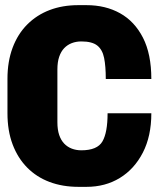

<svg xmlns="http://www.w3.org/2000/svg" viewBox="-20 -716 640 746"><path d="M285 10Q223 10 172.5 -9Q122 -28 85.5 -65Q49 -102 29 -155Q9 -208 9 -276V-410Q9 -477 29 -530.5Q49 -584 86 -621Q123 -658 173 -677Q223 -696 284 -696H316Q390 -696 446.5 -664.5Q503 -633 535.5 -569.5Q568 -506 568 -409H391Q391 -459 384.5 -491Q378 -523 358 -539Q338 -555 296 -555Q276 -555 259 -548.5Q242 -542 229.5 -529Q217 -516 210 -495.5Q203 -475 203 -446V-241Q203 -212 210 -191.5Q217 -171 229.5 -158Q242 -145 259 -138.5Q276 -132 296 -132Q358 -132 378 -166.5Q398 -201 398 -276H568Q568 -187 535 -123Q502 -59 445.5 -24.5Q389 10 316 10Z"/></svg>

Font: Chivo Mono ExtraBold
Style: Regular
Weight: 800
Monospace: yes
Designer: Hector Gatti
Foundry: Omnibus-Type
Version: Version 1.008